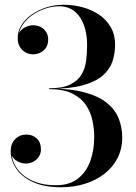

<svg xmlns="http://www.w3.org/2000/svg" viewBox="-20 -779 574 809"><path d="M238 10Q165.5 10 118.2 -12.2Q71 -34.5 48 -69Q25 -103.5 25 -141Q25 -174.5 44.2 -193.2Q63.5 -212 92 -212Q117.5 -212 135 -195.5Q152.5 -179 152.5 -149.5Q152.5 -132 143.5 -118.5Q134.5 -105 120.2 -97.5Q106 -90 89 -90Q73 -90 58.5 -96.8Q44 -103.5 35 -115.2Q26 -127 26 -141H28.5Q28.5 -103.5 50.5 -71Q72.5 -38.5 114.2 -18.5Q156 1.5 215 1.5Q272.5 1.5 308 -26.2Q343.5 -54 360.2 -100Q377 -146 377 -201.5Q377 -234 370 -269.2Q363 -304.5 343 -335Q323 -365.5 285.5 -384.5Q248 -403.5 187 -403.5V-406Q277.5 -406 337.2 -389.5Q397 -373 431.5 -344.5Q466 -316 480.5 -278.8Q495 -241.5 495 -200Q495 -151.5 475 -112.5Q455 -73.5 419.5 -46.2Q384 -19 337.5 -4.5Q291 10 238 10ZM187 -404.5V-407Q244 -407 276.5 -423.2Q309 -439.5 324.2 -466.2Q339.5 -493 343.2 -525Q347 -557 347 -588.5Q347 -624 339.5 -653.8Q332 -683.5 317.2 -705.8Q302.5 -728 280.8 -740.2Q259 -752.5 230 -752.5Q199 -752.5 168.5 -742Q138 -731.5 113.2 -713.2Q88.5 -695 73.2 -671Q58 -647 58 -619H55.5Q55.5 -635.5 65.5 -647.8Q75.5 -660 90.5 -666.2Q105.5 -672.5 119.5 -672.5Q136.5 -672.5 150.8 -665.5Q165 -658.5 174 -645Q183 -631.5 183 -612.5Q183 -590.5 173 -576.8Q163 -563 148.5 -556.5Q134 -550 119.5 -550Q103 -550 88 -558Q73 -566 63.8 -581.2Q54.5 -596.5 54.5 -619Q54.5 -647 70 -672.5Q85.5 -698 113 -717.2Q140.5 -736.5 175.2 -747.8Q210 -759 248 -759Q290 -759 328.8 -748.2Q367.5 -737.5 398.2 -716.5Q429 -695.5 447 -664Q465 -632.5 465 -591Q465 -553.5 453.8 -520Q442.5 -486.5 412.8 -460.5Q383 -434.5 328.2 -419.5Q273.5 -404.5 187 -404.5Z"/></svg>

Font: Bodoni Moda 48pt Medium
Style: Regular
Weight: 500
Designer: Owen Earl
Foundry: indestructible type
Version: Version 2.005